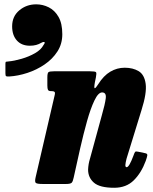

<svg xmlns="http://www.w3.org/2000/svg" viewBox="-20 -849 704 886"><path d="M36 -727.5Q36 -773.5 69 -801.2Q102 -829 147 -829Q177.5 -829 205 -815.2Q232.5 -801.5 250 -771.2Q267.5 -741 267.5 -691Q267.5 -646.5 245 -611.5Q222.5 -576.5 185.8 -551.5Q149 -526.5 106.2 -512.5Q63.5 -498.5 22.5 -496Q11.5 -495.5 8.2 -497.5Q5 -499.5 5 -511V-555.5Q5 -564 8.5 -564.2Q12 -564.5 19.5 -565.5Q46.5 -568 80 -577.8Q113.5 -587.5 141.5 -603.5Q169.5 -619.5 181 -641.5Q190 -653.5 184.2 -655Q178.5 -656.5 169.5 -651Q159.5 -645 146.8 -641.5Q134 -638 118 -638Q79.5 -638 57.8 -662.2Q36 -686.5 36 -727.5ZM228.5 -520H396Q419.5 -520 423 -515.8Q426.5 -511.5 422.5 -491.5L418 -470Q413 -442.5 417.2 -442Q421.5 -441.5 433 -460Q458 -500 489 -518.2Q520 -536.5 555.5 -536.5Q593.5 -536.5 620 -520.5Q646.5 -504.5 652.2 -462.2Q658 -420 633 -341L564 -117Q562 -110.5 560.2 -100.2Q558.5 -90 558.5 -87Q558.5 -77.5 564.5 -77.5Q576 -77.5 595.5 -130Q600.5 -144.5 603.5 -148Q606.5 -151.5 617 -149L650.5 -142Q660.5 -140 659.8 -132.5Q659 -125 652.5 -106.5Q632 -51 597.2 -16.8Q562.5 17.5 507 17.5Q440.5 17.5 413.5 -6Q386.5 -29.5 386.5 -66.5Q387 -79 389.2 -92Q391.5 -105 395 -116L449.5 -315.5Q464.5 -367.5 468 -395Q471.5 -422.5 451 -422.5Q433.5 -422.5 415.8 -385.5Q398 -348.5 381.5 -289.5Q365 -230.5 350 -164.5L320 -29.5Q316.5 -12 311 -6Q305.5 0 284.5 0H177.5Q150.5 0 145 -5.2Q139.5 -10.5 144.5 -31.5L232 -408.5Q235.5 -422 231.5 -425.2Q227.5 -428.5 218.5 -428.5H215.5Q204.5 -428.5 201.5 -434.2Q198.5 -440 198.5 -454.5V-492Q198.5 -512 203.8 -516Q209 -520 228.5 -520Z"/></svg>

Font: Besley* Condensed Heavy
Style: Italic
Weight: 800
Width: 3
Italic angle: -13°
Designer: Owen Earl
Foundry: indestructible type*
Version: Version 3.000; ttfautohint (v1.8.3)